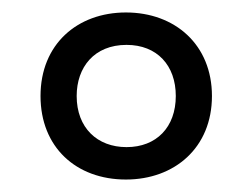

<svg xmlns="http://www.w3.org/2000/svg" viewBox="-20 -743 405 308"><path d="M182 -455C260 -455 320 -506 320 -589C320 -671 261 -723 182 -723C104 -723 45 -672 45 -589C45 -507 102 -455 182 -455ZM183 -507C136 -507 103 -538 103 -589C103 -635 131 -671 183 -671C232 -671 262 -638 262 -589C262 -539 231 -507 183 -507Z"/></svg>

Font: Noto Sans Sinhala UI ExtraCondensed
Style: Regular
Weight: 400
Width: 2
Designer: Jelle Bosma - Monotype Design Team
Foundry: Monotype Imaging Inc.
Version: Version 2.006